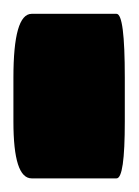

<svg xmlns="http://www.w3.org/2000/svg" viewBox="-49 -262 204 282"><path d="M-29.3 -83.5C-29.3 -27.8 -20.5 0 -2.4 0H122.1C130.4 0 134.3 -27.8 134.3 -83.5V-147.9C134.3 -210.4 130.4 -241.7 122.1 -241.7H-2.4C-20.5 -241.7 -29.3 -210.4 -29.3 -147.9Z"/></svg>

Font: Sahel Black
Style: Bold
Weight: 900
Foundry: Saber Rastikerdar (saber.rastikerdar@gmail.com)
Version: Version 3.4.0